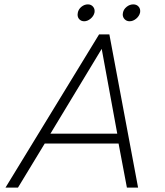

<svg xmlns="http://www.w3.org/2000/svg" viewBox="-20 -856 755 876"><path d="M334 -789Q334 -795 335 -798Q338 -814 351.5 -825Q365 -836 381 -836Q396 -836 405 -825Q414 -814 411 -798Q407 -782 393 -770.5Q379 -759 364 -759Q351 -759 342.5 -767.5Q334 -776 334 -789ZM540 -790Q540 -795 541 -798Q544 -814 558 -825Q572 -836 588 -836Q604 -836 613 -825Q622 -814 619 -798Q615 -782 601 -770.5Q587 -759 571 -759Q558 -759 549 -768Q540 -777 540 -790ZM432 -699H479L610 0H559L521 -201H184L62 0H5ZM515 -246 444 -633 210 -246Z"/></svg>

Font: Prompt ExtraLight
Style: Italic
Weight: 275
Italic angle: -12°
Designer: Katatrad Team
Foundry: CadsonDemak
Version: Version 1.000